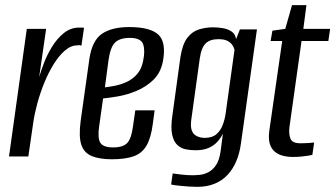

<svg xmlns="http://www.w3.org/2000/svg" viewBox="-20 -607 1301 745"><path d="M15 0 84 -495H159L132 -308Q138 -329 150 -361Q162 -393 181.5 -425Q201 -457 227.5 -478.5Q254 -500 287 -500Q291 -500 297 -500Q303 -500 306 -499L296 -430Q294 -431 289.5 -431.5Q285 -432 280 -431Q255 -431 231.5 -410.5Q208 -390 188 -357.5Q168 -325 152 -286Q136 -247 125 -206.5Q114 -166 109 -131L90 0Z M414 11Q366 11 336 -1.5Q306 -14 295.5 -45.5Q285 -77 293 -138L327 -380Q338 -451 376.5 -476.5Q415 -502 481 -502Q563 -502 594.5 -472.5Q626 -443 612 -368Q603 -324 575 -297Q547 -270 510 -254.5Q473 -239 437.5 -233Q402 -227 380 -225L365 -119Q358 -72 369 -53.5Q380 -35 419 -35Q458 -35 474 -52.5Q490 -70 496 -117L505 -179H580L573 -127Q566 -72 548.5 -42Q531 -12 498.5 -0.5Q466 11 414 11ZM387 -268Q404 -270 427 -274.5Q450 -279 472.5 -289.5Q495 -300 512 -319.5Q529 -339 535 -369Q544 -410 535.5 -435Q527 -460 484 -460Q445 -460 426.5 -442Q408 -424 401 -373Z M745 118Q732 118 716 117Q700 116 684.5 114.5Q669 113 658 111.5Q647 110 644 109L650 66Q662 68 685 70.5Q708 73 726 73Q738 73 754.5 71.5Q771 70 788 61.5Q805 53 818 34Q831 15 836 -20L845 -89Q837 -72 823.5 -57Q810 -42 789.5 -33Q769 -24 739 -24Q720 -24 701.5 -27.5Q683 -31 668.5 -44Q654 -57 648 -84.5Q642 -112 649 -160L680 -385Q688 -436 707 -460.5Q726 -485 752.5 -493Q779 -501 806 -501Q827 -501 846 -497.5Q865 -494 879 -484.5Q893 -475 896 -455L911 -493H977L915 -51Q910 -13 897 18Q884 49 863 71.5Q842 94 812.5 106Q783 118 745 118ZM774 -72Q803 -72 819.5 -86Q836 -100 844.5 -123Q853 -146 856 -170L890 -414Q888 -422 882 -431.5Q876 -441 863.5 -448Q851 -455 827 -455Q795 -455 778 -438.5Q761 -422 755 -379L722 -141Q719 -117 723.5 -103Q728 -89 737.5 -82.5Q747 -76 757 -74Q767 -72 774 -72Z M1117 2Q1095 2 1076.5 -3Q1058 -8 1045 -19.5Q1032 -31 1026.5 -50.5Q1021 -70 1025 -100L1075 -448H1030L1037 -488L1087 -495L1113 -587H1169L1157 -495H1261L1254 -448H1150L1103 -113Q1100 -87 1107 -69Q1114 -51 1146 -51Q1159 -51 1176 -52Q1193 -53 1199 -54L1192 -6Q1188 -5 1176.5 -3Q1165 -1 1149.5 0.5Q1134 2 1117 2Z"/></svg>

Font: Alumni Sans Thin Medium
Style: Italic
Weight: 500
Italic angle: -8°
Version: Version 1.016